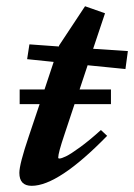

<svg xmlns="http://www.w3.org/2000/svg" viewBox="-20 -584 430 615"><path d="M81.5 11.2Q42 11.2 42 -30.3Q42 -58.1 72.3 -147.5L106.9 -250.5H43V-297.4H122.6L151.9 -385.7L66.9 -394.5L74.2 -441.9L168.5 -435.1L169.4 -438.5L252.4 -564L316.4 -541.5L278.3 -427.7L389.6 -420.4L381.8 -362.8L260.7 -375L234.9 -297.4H335.4V-250.5H218.8L186.5 -153.3Q166.5 -94.2 166.5 -79.1Q166.5 -76.2 169.9 -76.2Q176.8 -76.2 191.4 -83.3Q206.1 -90.3 236.3 -112.3Q266.6 -134.3 303.2 -167.5L323.2 -148.9Q167 11.2 81.5 11.2Z"/></svg>

Font: Elstob 6pt
Style: Italic
Weight: 700
Italic angle: -20°
Designer: Peter S. Baker
Version: Version 1.015